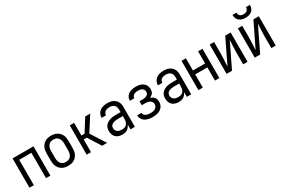

<svg xmlns="http://www.w3.org/2000/svg" viewBox="87 -1842 4326 2952"><g transform="rotate(-30 2250.0 -366.0)"><path d="M64 0V-520H436V0H358V-450H142V0Z M750 8Q723 8 696.5 2.5Q670 -3 646.5 -16Q623 -29 604.5 -49.5Q586 -70 575 -94.5Q564 -119 560 -146Q556 -173 556 -200V-320Q556 -347 560 -374Q564 -401 575 -425.5Q586 -450 604.5 -470.5Q623 -491 646.5 -504Q670 -517 696.5 -522.5Q723 -528 750 -528Q777 -528 803.5 -522.5Q830 -517 853.5 -504Q877 -491 895.5 -470.5Q914 -450 925 -425.5Q936 -401 940 -374Q944 -347 944 -320V-200Q944 -173 940 -146Q936 -119 925 -94.5Q914 -70 895.5 -49.5Q877 -29 853.5 -16Q830 -3 803.5 2.5Q777 8 750 8ZM750 -62Q767 -62 784 -66Q801 -70 815 -79.5Q829 -89 839.5 -103Q850 -117 856 -133Q862 -149 864 -166Q866 -183 866 -200V-320Q866 -337 864 -354Q862 -371 856 -387Q850 -403 839.5 -417Q829 -431 815 -440.5Q801 -450 784 -454Q767 -458 750 -458Q733 -458 716 -454Q699 -450 685 -440.5Q671 -431 660.5 -417Q650 -403 644 -387Q638 -371 636 -354Q634 -337 634 -320V-200Q634 -183 636 -166Q638 -149 644 -133Q650 -117 660.5 -103Q671 -89 685 -79.5Q699 -70 716 -66Q733 -62 750 -62Z M1354 0 1213 -225H1157V0H1080V-520H1157V-295H1213L1354 -520H1443L1277 -260L1443 0Z M1714 8Q1683 8 1652.5 -0.5Q1622 -9 1599.5 -30Q1577 -51 1566.5 -81.5Q1556 -112 1556 -143Q1556 -168 1562.5 -193Q1569 -218 1585 -237.5Q1601 -257 1623 -270.5Q1645 -284 1669 -292Q1693 -300 1718 -303Q1743 -306 1769 -306H1858V-355Q1858 -376 1851 -397Q1844 -418 1828 -432Q1812 -446 1791 -452Q1770 -458 1749 -458Q1730 -458 1711 -454.5Q1692 -451 1675.5 -440.5Q1659 -430 1649.5 -413Q1640 -396 1640 -377V-375H1562V-378Q1562 -401 1569 -422.5Q1576 -444 1589 -462.5Q1602 -481 1620.5 -494Q1639 -507 1660.5 -514.5Q1682 -522 1704 -525Q1726 -528 1749 -528Q1773 -528 1797 -524.5Q1821 -521 1843 -511Q1865 -501 1883.5 -485Q1902 -469 1914 -448Q1926 -427 1931 -403Q1936 -379 1936 -355V0H1858V-86Q1850 -65 1835.5 -46.5Q1821 -28 1802 -15Q1783 -2 1760 3Q1737 8 1714 8ZM1746 -62Q1769 -62 1791.5 -69.5Q1814 -77 1829.5 -94Q1845 -111 1851.5 -134Q1858 -157 1858 -180V-236H1769Q1754 -236 1739 -234.5Q1724 -233 1709.5 -229.5Q1695 -226 1681 -220Q1667 -214 1656 -204Q1645 -194 1639.5 -179.5Q1634 -165 1634 -150Q1634 -130 1643 -111.5Q1652 -93 1668.5 -81.5Q1685 -70 1705 -66Q1725 -62 1746 -62Z M2253 8Q2230 8 2207.5 5.5Q2185 3 2163 -3.5Q2141 -10 2121 -21Q2101 -32 2086 -49Q2071 -66 2062.5 -87.5Q2054 -109 2054 -132V-135H2132V-134Q2132 -121 2138 -109Q2144 -97 2154 -88.5Q2164 -80 2176 -75Q2188 -70 2201 -67Q2214 -64 2227 -63Q2240 -62 2253 -62Q2274 -62 2295 -65.5Q2316 -69 2334.5 -80Q2353 -91 2363.5 -110Q2374 -129 2374 -150Q2374 -165 2369.5 -178.5Q2365 -192 2355 -202Q2345 -212 2332.5 -218.5Q2320 -225 2306 -229Q2292 -233 2278 -234Q2264 -235 2250 -235H2194V-305H2250Q2262 -305 2274.5 -306.5Q2287 -308 2299 -311Q2311 -314 2322 -320Q2333 -326 2341.5 -335Q2350 -344 2354 -356Q2358 -368 2358 -380Q2358 -399 2349 -415.5Q2340 -432 2324 -441.5Q2308 -451 2289.5 -454.5Q2271 -458 2253 -458Q2235 -458 2217.5 -455Q2200 -452 2184.5 -444Q2169 -436 2158.5 -420.5Q2148 -405 2148 -388V-385H2070V-390Q2070 -412 2077 -432.5Q2084 -453 2097.5 -470Q2111 -487 2129.5 -498.5Q2148 -510 2168.5 -516.5Q2189 -523 2210.5 -525.5Q2232 -528 2253 -528Q2275 -528 2297 -525.5Q2319 -523 2340 -515.5Q2361 -508 2379.5 -495Q2398 -482 2411 -464.5Q2424 -447 2430 -425Q2436 -403 2436 -381Q2436 -363 2432 -345.5Q2428 -328 2417.5 -313.5Q2407 -299 2392 -288.5Q2377 -278 2361 -271Q2380 -264 2397.5 -253Q2415 -242 2428 -226Q2441 -210 2446.5 -190Q2452 -170 2452 -149Q2452 -125 2445.5 -102Q2439 -79 2424.5 -59.5Q2410 -40 2390 -26.5Q2370 -13 2347 -5.5Q2324 2 2300.5 5Q2277 8 2253 8Z M2714 8Q2683 8 2652.5 -0.5Q2622 -9 2599.5 -30Q2577 -51 2566.5 -81.5Q2556 -112 2556 -143Q2556 -168 2562.5 -193Q2569 -218 2585 -237.5Q2601 -257 2623 -270.5Q2645 -284 2669 -292Q2693 -300 2718 -303Q2743 -306 2769 -306H2858V-355Q2858 -376 2851 -397Q2844 -418 2828 -432Q2812 -446 2791 -452Q2770 -458 2749 -458Q2730 -458 2711 -454.5Q2692 -451 2675.5 -440.5Q2659 -430 2649.5 -413Q2640 -396 2640 -377V-375H2562V-378Q2562 -401 2569 -422.5Q2576 -444 2589 -462.5Q2602 -481 2620.5 -494Q2639 -507 2660.5 -514.5Q2682 -522 2704 -525Q2726 -528 2749 -528Q2773 -528 2797 -524.5Q2821 -521 2843 -511Q2865 -501 2883.5 -485Q2902 -469 2914 -448Q2926 -427 2931 -403Q2936 -379 2936 -355V0H2858V-86Q2850 -65 2835.5 -46.5Q2821 -28 2802 -15Q2783 -2 2760 3Q2737 8 2714 8ZM2746 -62Q2769 -62 2791.5 -69.5Q2814 -77 2829.5 -94Q2845 -111 2851.5 -134Q2858 -157 2858 -180V-236H2769Q2754 -236 2739 -234.5Q2724 -233 2709.5 -229.5Q2695 -226 2681 -220Q2667 -214 2656 -204Q2645 -194 2639.5 -179.5Q2634 -165 2634 -150Q2634 -130 2643 -111.5Q2652 -93 2668.5 -81.5Q2685 -70 2705 -66Q2725 -62 2746 -62Z M3064 0V-520H3142V-304H3358V-520H3436V0H3358V-234H3142V0Z M3564 0V-520H3642V-312Q3642 -257 3638.5 -202Q3635 -147 3632 -91L3840 -520H3936V0H3858V-208Q3858 -263 3861.5 -318Q3865 -373 3868 -429L3660 0Z M4064 0V-520H4142V-312Q4142 -257 4138.5 -202Q4135 -147 4132 -91L4340 -520H4436V0H4358V-208Q4358 -263 4361.5 -318Q4365 -373 4368 -429L4160 0ZM4250 -600Q4220 -600 4191 -607.5Q4162 -615 4139 -634Q4116 -653 4105.5 -681.5Q4095 -710 4095 -740H4165Q4165 -724 4171 -708Q4177 -692 4189 -681.5Q4201 -671 4217.5 -667Q4234 -663 4250 -663Q4266 -663 4282.5 -667Q4299 -671 4311 -681.5Q4323 -692 4329 -708Q4335 -724 4335 -740H4405Q4405 -710 4394.5 -681.5Q4384 -653 4361 -634Q4338 -615 4309 -607.5Q4280 -600 4250 -600Z"/></g></svg>

Font: HulyMono
Style: Regular
Weight: 400
Monospace: yes
Designer: Belleve Invis
Foundry: Belleve Invis
Version: Version 33.2.5; ttfautohint (v1.8.4)